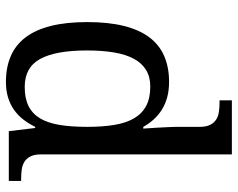

<svg xmlns="http://www.w3.org/2000/svg" viewBox="-98 -702 810 654"><g transform="rotate(90 307.0 -375.0)"><path d="M505.9 -109.9Q505.9 -87.9 512.5 -74.5Q519 -61 530.3 -53.7Q541.5 -46.4 556.4 -44.2Q571.3 -42 587.9 -42H596.2V0H426.8L416 -89.8H412.1Q400.9 -66.9 386.5 -48.6Q372.1 -30.3 353.5 -17.3Q335 -4.4 311.5 2.7Q288.1 9.8 258.8 9.8Q209.5 9.8 171.4 -6.6Q133.3 -22.9 107.4 -56.9Q81.5 -90.8 68.4 -143.1Q55.2 -195.3 55.2 -267.1Q55.2 -339.4 68.4 -392.1Q81.5 -444.8 107.4 -479Q133.3 -513.2 171.4 -529.5Q209.5 -545.9 258.8 -545.9Q287.6 -545.9 311 -539.6Q334.5 -533.2 353.3 -521.5Q372.1 -509.8 386.7 -493.7Q401.4 -477.5 412.1 -458H418Q416.5 -482.4 415 -503.9Q414.1 -522.5 413.1 -540.8Q412.1 -559.1 412.1 -567.9V-649.9Q412.1 -671.9 405.5 -685.3Q398.9 -698.7 387.7 -706.1Q376.5 -713.4 361.6 -715.6Q346.7 -717.8 330.1 -717.8H321.8V-759.8H505.9ZM275.9 -54.2Q314.9 -54.2 341.1 -67.1Q367.2 -80.1 383.1 -106.4Q398.9 -132.8 405.5 -172.9Q412.1 -212.9 412.1 -267.1Q412.1 -319.3 405.5 -359.4Q398.9 -399.4 383.1 -426.5Q367.2 -453.6 340.8 -467.8Q314.5 -481.9 274.9 -481.9Q242.2 -481.9 218.8 -467.8Q195.3 -453.6 180.4 -426.3Q165.5 -398.9 158.7 -358.6Q151.9 -318.4 151.9 -266.1Q151.9 -159.7 180.7 -106.9Q209.5 -54.2 275.9 -54.2Z"/></g></svg>

Font: Gandom FD
Style: FD
Weight: 400
Foundry: DejaVu fonts team - Redesigned by Saber Rastikerdar - Based on Samim Font
Version: Version 0.6